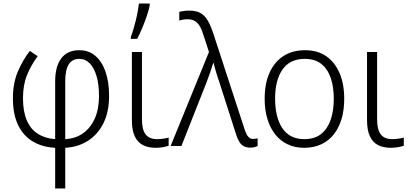

<svg xmlns="http://www.w3.org/2000/svg" viewBox="-20 -826 2320 1086"><path d="M193 -508Q156 -458 133 -402Q110 -346 110 -270Q110 -195 132 -144.5Q154 -94 195 -68.5Q236 -43 292 -39V-365Q292 -451 327 -496.5Q362 -542 428 -542Q482 -542 519.5 -510Q557 -478 577 -420Q597 -362 597 -284Q597 -194 565.5 -130Q534 -66 478 -30Q422 6 349 10V240H292V10Q217 6 163.5 -27Q110 -60 81.5 -120.5Q53 -181 53 -270Q53 -354 80 -419Q107 -484 149 -538ZM428 -493Q388 -493 368.5 -461.5Q349 -430 349 -366V-39Q407 -42 449.5 -72Q492 -102 516 -155.5Q540 -209 540 -283Q540 -349 526 -396Q512 -443 487.5 -468Q463 -493 428 -493Z M783 -151Q783 -92 804 -65.5Q825 -39 868 -39Q885 -39 903.5 -41.5Q922 -44 934 -48V-2Q922 3 901.5 6.5Q881 10 860 10Q819 10 789 -5Q759 -20 742.5 -54.5Q726 -89 726 -147V-532H783ZM720 -617Q727 -635 734 -658.5Q741 -682 747.5 -708Q754 -734 758.5 -759Q763 -784 766 -806H827V-796Q822 -770 810.5 -736Q799 -702 784.5 -667.5Q770 -633 756 -606H720Z M945 0 1162 -532 1132 -624Q1122 -658 1110 -678Q1098 -698 1081.5 -707.5Q1065 -717 1041 -717Q1027 -717 1015 -715Q1003 -713 994 -710V-759Q1002 -761 1010.5 -762.5Q1019 -764 1029 -765Q1039 -766 1049 -766Q1089 -766 1113.5 -752.5Q1138 -739 1155.5 -709Q1173 -679 1189 -629L1365 -90Q1371 -72 1378 -61Q1385 -50 1393 -45Q1401 -40 1411 -40Q1419 -40 1426 -41.5Q1433 -43 1437 -44V0Q1432 2 1425.5 4.5Q1419 7 1412 8Q1405 9 1396 9Q1375 9 1360 1.5Q1345 -6 1334.5 -22.5Q1324 -39 1316 -64L1224 -351Q1219 -366 1213.5 -382Q1208 -398 1203.5 -413.5Q1199 -429 1195 -443.5Q1191 -458 1188 -470H1186Q1178 -443 1168 -414Q1158 -385 1147 -357L1006 0Z M1927 -267Q1927 -204 1912 -153.5Q1897 -103 1868.5 -66.5Q1840 -30 1797.5 -10Q1755 10 1700 10Q1649 10 1607.5 -9.5Q1566 -29 1537 -65.5Q1508 -102 1492.5 -153Q1477 -204 1477 -267Q1477 -353 1504.5 -414.5Q1532 -476 1583 -509Q1634 -542 1705 -542Q1777 -542 1826 -507.5Q1875 -473 1901 -411.5Q1927 -350 1927 -267ZM1536 -267Q1536 -199 1554 -147.5Q1572 -96 1608.5 -67.5Q1645 -39 1701 -39Q1759 -39 1795.5 -67.5Q1832 -96 1850 -147.5Q1868 -199 1868 -267Q1868 -333 1851 -384Q1834 -435 1798 -464Q1762 -493 1704 -493Q1620 -493 1578 -433Q1536 -373 1536 -267Z M2113 -151Q2113 -92 2134 -65.5Q2155 -39 2198 -39Q2215 -39 2233.5 -41.5Q2252 -44 2264 -48V-2Q2252 3 2231.5 6.5Q2211 10 2190 10Q2149 10 2119 -5Q2089 -20 2072.5 -54.5Q2056 -89 2056 -147V-532H2113Z"/></svg>

Font: Noto Sans Display Light
Style: Regular
Weight: 300
Designer: Monotype Design Team
Foundry: Monotype Imaging Inc.
Version: Version 2.003